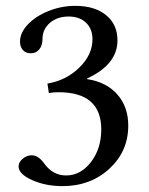

<svg xmlns="http://www.w3.org/2000/svg" viewBox="-20 -630 513 660"><path d="M215.8 -573.2Q176.8 -573.2 151.4 -551.3Q126 -529.3 126 -495.1Q126 -473.6 115 -460.2Q104 -446.8 85.9 -446.8Q68.8 -446.8 58.8 -457.8Q48.8 -468.8 48.8 -486.8Q48.8 -517.6 75.9 -546.1Q103 -574.7 147.2 -592.3Q191.4 -609.9 238.8 -609.9Q305.7 -609.9 344.7 -577.9Q383.8 -545.9 383.8 -491.2Q383.8 -408.2 278.8 -359.9L279.8 -357.9Q345.7 -348.1 383.3 -305.4Q420.9 -262.7 420.9 -198.2Q420.9 -109.9 356 -50Q291 9.8 194.8 9.8Q136.7 9.8 90.3 -11Q43.9 -31.7 43.9 -58.1Q43.9 -72.3 57.9 -84.2Q71.8 -96.2 88.9 -96.2Q112.3 -96.2 132.8 -66.9Q162.1 -26.9 207 -26.9Q257.3 -26.9 292.7 -73Q328.1 -119.1 328.1 -185.1Q328.1 -313 181.2 -313Q162.6 -313 147.9 -310.1L143.1 -342.8Q207.5 -353.5 252.7 -397.7Q297.9 -441.9 297.9 -495.1Q297.9 -530.8 275.6 -552Q253.4 -573.2 215.8 -573.2Z"/></svg>

Font: Common Serif News
Style: Regular
Weight: 450
Designer: Philipp H. Poll, Khaled Hosny
Foundry: Stefan Peev, Context Ltd.
Version: Version 1.026